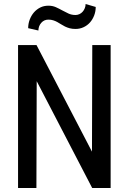

<svg xmlns="http://www.w3.org/2000/svg" viewBox="-20 -935 640 955"><path d="M530.3 0H438.5L162.6 -531.2L161.1 0H69.8V-710.9H161.6L437.5 -180.7L439 -710.9H530.3ZM456.1 -900.4Q456.1 -878.4 448.5 -858.4Q440.9 -838.4 427.7 -823.5Q414.6 -808.6 396 -799.8Q377.4 -791 355.5 -791Q339.4 -791 326.7 -794.4Q314 -797.9 303.5 -803Q293 -808.1 283.7 -814.2Q274.4 -820.3 264.9 -825.4Q255.4 -830.6 244.6 -834Q233.9 -837.4 220.7 -837.4Q199.2 -837.4 185.3 -821.5Q171.4 -805.7 170.9 -783.2L120.1 -794.9Q120.1 -816.9 127.7 -837.2Q135.3 -857.4 148.4 -872.8Q161.6 -888.2 179.9 -897.5Q198.2 -906.7 220.7 -906.7Q241.2 -906.7 257.6 -899.4Q273.9 -892.1 289.3 -883.5Q304.7 -875 320.6 -867.7Q336.4 -860.4 355.5 -860.4Q365.7 -860.4 375 -864.7Q384.3 -869.1 390.9 -876.5Q397.5 -883.8 401.6 -893.8Q405.8 -903.8 405.8 -915Z"/></svg>

Font: Roboto Mono
Style: Regular
Weight: 400
Designer: Google
Version: Version 2.000985; 2015; ttfautohint (v1.3)